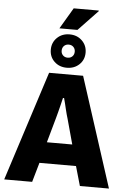

<svg xmlns="http://www.w3.org/2000/svg" viewBox="-68 -1150 802 1198"><g transform="rotate(5 332.5 -550.5)"><path d="M5 0 226 -687H439L661 0H479L444 -122H215L180 0ZM250 -254H409L366 -411Q363 -421 358.5 -436.5Q354 -452 350 -470Q346 -488 341.5 -505.5Q337 -523 333 -538H326Q322 -519 316 -496Q310 -473 304.5 -450.5Q299 -428 294 -411ZM333 -728Q286 -728 255 -757.5Q224 -787 224 -832Q224 -877 255 -907Q286 -937 333 -937Q380 -937 411 -907Q442 -877 442 -832Q442 -787 411 -757.5Q380 -728 333 -728ZM333 -791Q351 -791 362.5 -802.5Q374 -814 374 -832Q374 -850 362.5 -861.5Q351 -873 333 -873Q315 -873 303.5 -861.5Q292 -850 292 -831Q292 -814 303.5 -802.5Q315 -791 333 -791ZM266 -969 344 -1101H500L502 -1098L379 -969Z"/></g></svg>

Font: Archivo SemiCondensed ExtraBold
Style: Regular
Weight: 800
Width: 4
Designer: Hector Gatti
Foundry: Omnibus-Type
Version: Version 2.001